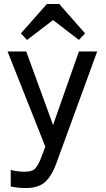

<svg xmlns="http://www.w3.org/2000/svg" viewBox="-20 -739 532 966"><path d="M111 207Q68 207 34 199V116Q49 120 67.5 122.5Q86 125 103 125Q141 125 156 110Q171 95 186 57L208 -1L18 -480H112L247 -110L377 -480H469L263 84Q241 145 207.5 176Q174 207 111 207ZM216 -719H278L408 -571L377 -538L247 -638L116 -538L85 -571Z"/></svg>

Font: Zen Kaku Gothic Antique Medium
Style: Regular
Weight: 500
Designer: Yoshimichi Ohira
Foundry: Positype
Version: Version 1.002